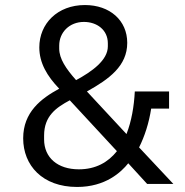

<svg xmlns="http://www.w3.org/2000/svg" viewBox="-20 -730 734 762"><path d="M564 0H668L532 -145C554 -189 571 -241 580 -299H651V-367H515C512 -308 502 -249 482 -198L325 -367C413 -416 485 -468 485 -560C485 -649 416 -710 317 -710C208 -710 136 -636 136 -542C136 -480 167 -428 215 -378C143 -339 72 -285 72 -181C72 -74 148 12 286 12C399 12 461 -47 489 -82ZM313 -643C364 -643 408 -612 408 -558V-546C408 -491 345 -446 282 -412C242 -457 215 -497 215 -537V-549C215 -602 256 -643 313 -643ZM293 -58C209 -58 155 -104 155 -177V-192C155 -270 203 -303 257 -332L444 -130C409 -86 360 -58 293 -58Z"/></svg>

Font: IBM Plex Devanagari
Style: Regular
Weight: 400
Designer: Mike Abbink, Paul van der Laan, Pieter van Rosmalen, Erin McLaughlin
Foundry: Bold Monday
Version: Version 1.0